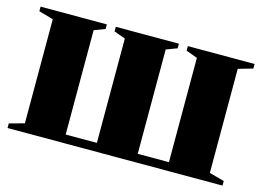

<svg xmlns="http://www.w3.org/2000/svg" viewBox="-74 -635 1049 767"><g transform="rotate(15 450.5 -251.0)"><path d="M6 0V-19L68 -36V-466.5L8 -483.5V-502.5H282V-483.5L237 -466.5V-35H366V-466.5L319 -483.5V-502.5H580V-483.5L535 -466.5V-35H664V-466.5L617 -483.5V-502.5H893V-483.5L833 -466.5V-36L895 -19V0Z"/></g></svg>

Font: Merriweather 144pt Black
Style: Regular
Weight: 900
Version: Version 2.100